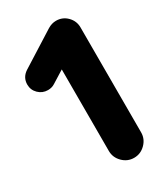

<svg xmlns="http://www.w3.org/2000/svg" viewBox="-191 -847 814 938"><g transform="rotate(-30 216.0 -377.5)"><path d="M190 -83V-543L121 -500Q104 -489 82 -489Q51 -489 29 -510.5Q7 -532 7 -563Q7 -603 42 -626L237 -749Q260 -763 284 -763Q321 -763 346.5 -737Q372 -711 372 -675V-83Q372 -46 345 -19Q318 8 281 8Q244 8 217 -19Q190 -46 190 -83Z"/></g></svg>

Font: Jellee Roman
Style: Regular
Weight: 400
Designer: Alfredo Marco Pradil
Foundry: Alfredo Marco Pradil
Version: Version 1.016;PS 001.016;hotconv 1.0.88;makeotf.lib2.5.64775